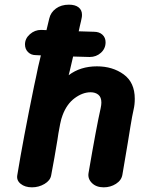

<svg xmlns="http://www.w3.org/2000/svg" viewBox="-20 -806 634 822"><path d="M557 -383Q557 -358 552 -337Q546 -311 538.5 -265Q531 -219 527 -194L504 -58Q500 -34 476.5 -19Q453 -4 424 -4Q392 -4 373.5 -22.5Q355 -41 359 -65Q393 -264 411 -343Q414 -357 414 -367Q414 -390 401 -400.5Q388 -411 368 -411Q334 -411 300 -386Q266 -361 248 -313Q242 -298 237.5 -275Q233 -252 230 -234.5Q227 -217 226 -208Q213 -128 199 -55Q195 -33 170.5 -18.5Q146 -4 117 -4Q87 -4 68.5 -19Q50 -34 54 -56Q79 -209 126 -438L134 -475Q142 -517 155 -569L133 -570Q113 -570 100 -583Q87 -596 87 -616Q87 -641 108 -659.5Q129 -678 156 -678L179 -677L191 -727Q197 -753 219.5 -769.5Q242 -786 275 -786Q302 -786 316.5 -774.5Q331 -763 331 -743Q331 -735 330 -731Q328 -719 322 -695L317 -672L382 -670Q405 -670 418.5 -657.5Q432 -645 432 -625Q432 -598 412 -580Q392 -562 364 -562L293 -564L279 -504L274 -484Q324 -522 395 -522Q462 -522 509.5 -487.5Q557 -453 557 -383Z"/></svg>

Font: Mali
Style: Bold Italic
Weight: 700
Italic angle: -10°
Version: Version 1.000; ttfautohint (v1.6)